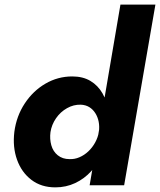

<svg xmlns="http://www.w3.org/2000/svg" viewBox="-20 -800 691 829"><path d="M500 -780 367 0H516L651 -780ZM42 -231Q34 -165 53.5 -110.5Q73 -56 115.5 -23.5Q158 9 219 9Q265 9 304.5 -9.5Q344 -28 374 -61Q404 -94 423.5 -137.5Q443 -181 449 -230Q455 -277 448.5 -320Q442 -363 422.5 -397Q403 -431 370.5 -450.5Q338 -470 292 -470Q230 -470 176.5 -439Q123 -408 87 -353.5Q51 -299 42 -231ZM198 -230Q203 -262 222 -289.5Q241 -317 269.5 -333Q298 -349 329 -348Q350 -347 365.5 -337.5Q381 -328 391.5 -311.5Q402 -295 406 -274.5Q410 -254 407 -231Q403 -207 391 -185Q379 -163 361.5 -146.5Q344 -130 323 -121Q302 -112 280 -113Q250 -113 229.5 -129.5Q209 -146 201.5 -173Q194 -200 198 -230Z"/></svg>

Font: Jost
Style: Bold Italic
Weight: 700
Italic angle: -5°
Version: Version 3.710